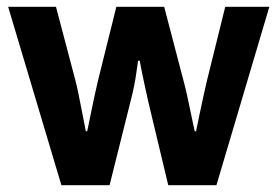

<svg xmlns="http://www.w3.org/2000/svg" viewBox="-20 -546 818 566"><path d="M161 0 4 -526H145L202 -310Q206 -296 211 -271Q216 -246 221 -220.5Q226 -195 229.5 -177Q233 -159 233 -159H237Q237 -159 240.5 -175.5Q244 -192 249 -217Q254 -242 259.5 -267Q265 -292 269 -309L323 -526H464L521 -308Q526 -290 531.5 -265Q537 -240 542 -215.5Q547 -191 550.5 -175Q554 -159 554 -159H558Q558 -159 561 -174Q564 -189 569 -212.5Q574 -236 579.5 -261.5Q585 -287 590 -308L644 -526H774L618 0H476L416 -251Q412 -270 407.5 -290Q403 -310 399.5 -327.5Q396 -345 394 -356Q392 -367 392 -367H387Q387 -367 385.5 -356.5Q384 -346 381.5 -328.5Q379 -311 375 -291Q371 -271 366 -252L303 0Z"/></svg>

Font: Archivo VF Beta
Style: Regular
Weight: 400
Designer: Hector Gatti
Foundry: Omnibus-Type
Version: Version 1.002